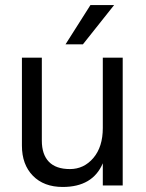

<svg xmlns="http://www.w3.org/2000/svg" viewBox="-20 -736 580 762"><path d="M309 -560H240L339 -716H433ZM467 0H388V-88Q348 6 229 6Q154 6 110.5 -38.5Q67 -83 67 -158V-507H146V-178Q146 -123 174 -94Q202 -65 257.5 -65Q313 -65 350.5 -109Q388 -153 388 -228V-507H467Z"/></svg>

Font: Hind Mysuru
Style: Regular
Weight: 400
Designer: Manushi Parikh, Hitesh Malaviya
Foundry: Indian Type Foundry
Version: Version 0.703;PS 1.0;hotconv 1.0.86;makeotf.lib2.5.63406